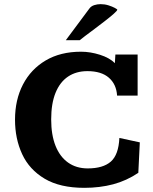

<svg xmlns="http://www.w3.org/2000/svg" viewBox="-20 -903 746 936"><path d="M391.1 12.7Q272.5 12.7 197.8 -31.7Q123 -76.2 88.1 -151.4Q53.2 -226.6 53.2 -319.3Q53.2 -416.5 92 -491.2Q130.9 -565.9 202.9 -608.4Q274.9 -650.9 375 -650.9Q420.4 -650.9 467.3 -636Q514.2 -621.1 540 -595.2L542.5 -637.2H650.9V-437H550.8Q547.4 -492.2 510.7 -524.2Q474.1 -556.2 406.2 -556.2Q351.1 -556.2 311.5 -529.5Q272 -502.9 250.7 -450.4Q229.5 -397.9 229.5 -320.8Q229.5 -245.6 250.7 -192.1Q272 -138.7 312 -110.4Q352.1 -82 407.7 -82Q482.4 -82 520.3 -115.2Q558.1 -148.4 562 -230.5L661.6 -209L654.3 -60.5Q597.2 -22 531.7 -4.6Q466.3 12.7 391.1 12.7ZM300.8 -707 416 -861.8Q424.3 -873 439.2 -877.9Q454.1 -882.8 470.7 -882.8Q490.2 -882.8 508.8 -877Q527.3 -871.1 539.6 -864.5Q551.8 -857.9 551.8 -855.5Q551.3 -850.6 534.4 -835.7Q517.6 -820.8 492.4 -801.3Q467.3 -781.7 441.2 -762.2Q415 -742.7 394.8 -727.5Q374.5 -712.4 368.7 -707Z"/></svg>

Font: Kameron
Style: Regular
Weight: 400
Designer: Vernon Adams
Foundry: Vernon Adams
Version: Version 1.100